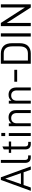

<svg xmlns="http://www.w3.org/2000/svg" viewBox="1829 -2559 730 4428"><g transform="rotate(-90 2194.0 -345.0)"><path d="M434.6 -166H141.6L84 0H6.8L257.8 -690.4H319.3L570.3 0H493.2ZM414.1 -227.5 288.1 -587.9 163.1 -227.5Z M651.4 -132.8V-690.4H718.8V-136.7Q718.8 -98.6 734.4 -80.1Q750 -61.5 783.2 -61.5H824.2V0H776.4Q715.8 0 683.6 -34.2Q651.4 -68.4 651.4 -132.8Z M1030.3 -453.1V-128.9Q1030.3 -59.6 1095.7 -59.6H1135.7V0H1085Q1026.4 0 994.1 -33.2Q961.9 -66.4 961.9 -126V-453.1H882.8V-506.8H961.9V-623L1030.3 -655.3V-506.8H1144.5V-453.1Z M1271.5 -506.8H1339.8V0H1271.5ZM1269.5 -679.7H1341.8V-589.8H1269.5Z M1497.1 -506.8H1563.5V-445.3Q1585 -477.5 1621.1 -496.1Q1654.3 -512.7 1701.2 -512.7Q1781.2 -512.7 1825.2 -465.8Q1869.1 -418.9 1869.1 -333V0H1800.8V-323.2Q1800.8 -384.8 1769.5 -418.9Q1739.3 -452.1 1683.6 -452.1Q1629.9 -452.1 1597.7 -418.9Q1564.5 -383.8 1564.5 -323.2V0H1497.1Z M2018.6 -506.8H2085V-445.3Q2106.4 -477.5 2142.6 -496.1Q2175.8 -512.7 2222.7 -512.7Q2302.7 -512.7 2346.7 -465.8Q2390.6 -418.9 2390.6 -333V0H2322.3V-323.2Q2322.3 -384.8 2291 -418.9Q2260.7 -452.1 2205.1 -452.1Q2151.4 -452.1 2119.1 -418.9Q2085.9 -383.8 2085.9 -323.2V0H2018.6Z M2523.4 -379.9H2798.8V-314.5H2523.4Z M2937.5 -690.4H3173.8Q3282.2 -690.4 3347.7 -627Q3412.1 -564.5 3412.1 -425.8V-263.7Q3412.1 -127 3347.7 -63.5Q3282.2 0 3173.8 0H2937.5ZM3174.8 -66.4Q3338.9 -66.4 3338.9 -259.8V-422.9Q3338.9 -527.3 3295.9 -576.2Q3253.9 -624 3174.8 -624H3011.7V-66.4Z M3565.4 -690.4H3638.7V0H3565.4Z M4308.6 -690.4V0H4235.4L3878.9 -555.7V0H3805.7V-690.4H3878.9L4235.4 -135.7V-690.4Z"/></g></svg>

Font: Altinn-DIN
Style: Regular
Weight: 400
Designer: Charles Nix
Foundry: Altinn
Version: Version 2.00